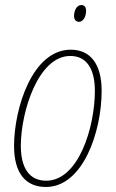

<svg xmlns="http://www.w3.org/2000/svg" viewBox="-20 -735 461 765"><path d="M294 -648C314 -648 323 -673 323 -691C323 -706 317 -715 304 -715C284 -715 275 -690 275 -671C275 -657 283 -648 294 -648ZM163 10C310 10 385 -209 385 -373C385 -480 340 -537 262 -537C108 -537 36 -301 36 -154C36 -45 82 10 163 10ZM164 -15C98 -15 63 -64 63 -154C63 -289 132 -512 260 -512C325 -512 358 -461 358 -373C358 -228 293 -15 164 -15Z"/></svg>

Font: Noto Sans Condensed Thin
Style: Italic
Weight: 100
Width: 3
Italic angle: -12°
Designer: Monotype Design Team
Foundry: Monotype Imaging Inc.
Version: Version 2.013